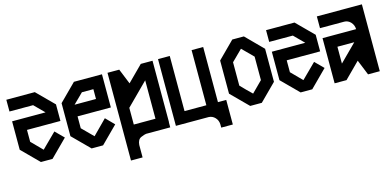

<svg xmlns="http://www.w3.org/2000/svg" viewBox="-61 -817 2676 1311"><g transform="rotate(-15 1276.5 -162.0)"><path d="M255.9 -319.3 186.5 -388.7H19.5V-471.7H220.7L338.9 -353.5V-236.3H102.5V-152.3Q153.3 -101.6 177.7 -76.2Q246.1 -143.6 280.3 -177.7L338.9 -119.1Q258.8 -40 219.7 0H137.7L19.5 -118.2V-319.3Z M695.3 -236.3H460V-152.3L537.1 -75.2Q570.3 -108.4 636.7 -175.8Q655.3 -156.2 694.3 -117.2L635.7 -58.6L577.1 0H496.1L436.5 -59.6L377.9 -118.2V-351.6L496.1 -469.7V-470.7H695.3ZM612.3 -387.7H531.2Q507.8 -365.2 460.9 -318.4H612.3Z M1052.7 -470.7V-36.1H1051.8V0H880.9Q870.1 1 844.7 11.7Q819.3 22.5 816.4 61.5V149.4H734.4V-470.7H817.4L861.3 -362.3L969.7 -470.7ZM969.7 -354.5Q918.9 -302.7 816.4 -201.2V-83H969.7Z M1091.8 0V-471.7H1174.8V-82H1329.1V-471.7H1411.1V-82H1469.7V91.8H1387.7V68.4Q1386.7 40 1368.2 20.5Q1349.6 1 1323.2 0Z M1816.4 -117.2 1757.8 -58.6 1699.2 0H1617.2Q1587.9 -30.3 1557.6 -59.6L1499 -118.2V-352.5L1557.6 -411.1L1616.2 -469.7H1698.2Q1737.3 -429.7 1815.4 -351.6H1816.4ZM1733.4 -151.4V-317.4L1657.2 -393.6Q1631.8 -368.2 1581.1 -318.4V-153.3L1619.1 -114.3L1658.2 -76.2Z M2091.8 -319.3 2022.5 -388.7H1855.5V-471.7H2056.6L2174.8 -353.5V-236.3H1938.5V-152.3Q1989.3 -101.6 2013.7 -76.2Q2082 -143.6 2116.2 -177.7L2174.8 -119.1Q2094.7 -40 2055.7 0H1973.6L1855.5 -118.2V-319.3Z M2533.2 -472.7V0H2450.2L2406.2 -108.4L2297.9 0H2213.9V-319.3H2451.2V-320.3Q2450.2 -348.6 2431.6 -369.1Q2412.1 -389.6 2385.7 -389.6H2214.8V-472.7ZM2416 -236.3H2296.9V-117.2Z"/></g></svg>

Font: mr_KirucoupageG
Style: Regular
Weight: 400
Designer: Jan Henkel
Version: Version 1.00 May 25, 2020, initial release